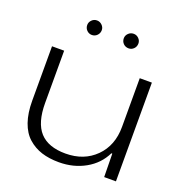

<svg xmlns="http://www.w3.org/2000/svg" viewBox="-131 -831 899 952"><g transform="rotate(20 319.0 -355.0)"><path d="M282.2 7.8Q230.5 7.8 190.2 -5.1Q149.9 -18.1 118.7 -45.9Q87.4 -73.7 70.8 -121.3Q54.2 -168.9 54.2 -233.9V-521H118.2V-245.1Q118.2 -141.1 162.6 -92.5Q207 -43.9 297.9 -43.9Q395 -43.9 456.1 -104.7Q517.1 -165.5 517.1 -264.2V-521H581.1V0H519L517.1 -123H512.2Q482.4 -61.5 420.9 -26.9Q359.4 7.8 282.2 7.8ZM182.1 -680.2Q182.1 -695.3 193.4 -706.5Q204.6 -717.8 220.2 -717.8Q235.8 -717.8 247.3 -706.5Q258.8 -695.3 258.8 -680.2Q258.8 -664.1 247.6 -652.6Q236.3 -641.1 220.2 -641.1Q204.6 -641.1 193.4 -652.3Q182.1 -663.6 182.1 -680.2ZM375 -680.2Q375 -695.3 386.5 -706.5Q397.9 -717.8 414.1 -717.8Q429.7 -717.8 440.9 -706.5Q452.1 -695.3 452.1 -680.2Q452.1 -663.6 440.9 -652.3Q429.7 -641.1 414.1 -641.1Q397.5 -641.1 386.2 -652.3Q375 -663.6 375 -680.2Z"/></g></svg>

Font: Lumene Sans Expanded Light
Style: Regular
Weight: 300
Width: 7
Designer: Deni Anggara
Version: Version 1.003;Glyphs 3.1.2 (3151)